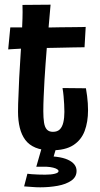

<svg xmlns="http://www.w3.org/2000/svg" viewBox="-20 -632 426 820"><path d="M199 10Q159 10 131.5 -1.5Q104 -13 88 -34.5Q72 -56 64.5 -86.5Q57 -117 57 -155Q57 -189 59 -225Q61 -261 62 -299Q65 -347 67 -383Q69 -419 71 -447.5Q73 -476 74 -501.5Q75 -527 76 -553Q77 -579 76 -611L196 -612Q192 -565 188 -520.5Q184 -476 180.5 -435.5Q177 -395 174.5 -358Q172 -321 170 -290Q168 -252 166.5 -219Q165 -186 165 -157Q165 -129 168 -109Q171 -89 180 -79Q189 -69 206 -69Q225 -69 235.5 -79.5Q246 -90 250.5 -109.5Q255 -129 255 -154Q255 -170 254 -187Q253 -204 251.5 -221.5Q250 -239 247 -256L347 -255Q350 -238 352 -222Q354 -206 355 -191Q356 -176 356 -161Q356 -111 341.5 -72.5Q327 -34 293 -12Q259 10 199 10ZM15 -421 24 -515Q26 -515 36.5 -515Q47 -515 62 -515Q77 -515 93 -514.5Q109 -514 122 -514Q135 -514 143 -514Q159 -514 184.5 -514.5Q210 -515 238 -515.5Q266 -516 290.5 -516Q315 -516 330.5 -516.5Q346 -517 346 -517L341 -430Q341 -430 328 -430Q315 -430 293.5 -429.5Q272 -429 247 -428.5Q222 -428 198.5 -427.5Q175 -427 158 -427Q137 -427 112.5 -426Q88 -425 66 -424Q44 -423 29.5 -422Q15 -421 15 -421ZM152 168Q134 168 117 166.5Q100 165 83 164L97 110Q103 111 116 112Q129 113 144 113.5Q159 114 173 114Q198 114 214 110Q230 106 230 99Q230 90 207 84Q184 78 135 80L154 35Q232 33 269.5 50Q307 67 307 98Q307 124 284.5 139.5Q262 155 226.5 161.5Q191 168 152 168ZM220 0 196 80H135L158 0Z"/></svg>

Font: Truculenta
Style: Bold
Weight: 700
Designer: Ivan Castro, Eva Sanz & Omnibus-Type Team
Foundry: Omnibus-Type
Version: Version 1.002